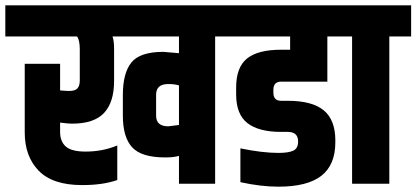

<svg xmlns="http://www.w3.org/2000/svg" viewBox="-60 -691 1566 722"><path d="M613 -221V-370Q596 -375 573 -375Q527 -375 527 -335V-256Q527 -216 573 -216ZM832 -671V-554H749V0H613V-105Q595 -99 561 -99Q472 -99 437 -137Q402 -175 402 -256V-334Q402 -417 434.5 -456.5Q467 -496 554 -496L613 -491V-554H363Q369 -538 369 -507V-386Q369 -307 331.5 -266.5Q294 -226 211 -226Q196 -226 166 -230V-195Q166 -159 187.5 -140Q209 -121 262 -121Q326 -121 381 -144V-14Q327 5 249 5Q138 5 85.5 -49Q33 -103 33 -193V-451H166V-351Q190 -349 200 -349Q223 -349 231.5 -359Q240 -369 240 -388V-507Q240 -522 237.5 -534Q235 -546 232 -550L230 -554H-40V-671Z M1171 -384H997Q968 -384 968 -353V-343Q968 -312 997 -312H1022Q1114 -312 1157.5 -276Q1201 -240 1201 -163V-156Q1201 -71 1148.5 -30Q1096 11 987 11Q921 11 844 -6V-133Q927 -116 987 -116Q1025 -116 1043 -124.5Q1061 -133 1061 -159Q1061 -195 1022 -195H997Q913 -195 870.5 -228Q828 -261 828 -336V-362Q828 -438 869 -471Q910 -504 997 -504H1031V-554H753V-671H1262V-554H1171Z M1264 -554H1182V-671H1486V-554H1404V0H1264Z"/></svg>

Font: Khand Black
Style: Regular
Weight: 900
Designer: Sanchit Sawaria and Jyotish Sonowal (Devanagari), Satya Rajpurohit (Latin)
Foundry: Indian Type Foundry
Version: Version 2.000;PS 1.0;hotconv 1.0.79;makeotf.lib2.5.61930